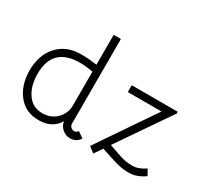

<svg xmlns="http://www.w3.org/2000/svg" viewBox="-138 -988 1410 1269"><g transform="rotate(30 567.0 -353.5)"><path d="M460 -727V-80Q460 -66 470.5 -55.5Q481 -45 496 -45Q514 -45 524 -61L569 -30Q544 10 496 10Q462 10 436.5 -12.5Q411 -35 406 -68Q360 10 256 10Q155 10 98 -63.5Q41 -137 41 -246Q41 -363 106.5 -435.5Q172 -508 285 -508Q340 -508 405 -499V-727ZM1026 -485 753 -87 833 -59Q886 -39 943 -39Q990 -39 1041 -74L1066 -30Q1007 13 945 13Q885 13 821 -9L722 -41L680 20L637 -13L932 -446H675V-498H1026ZM405 -188V-446Q399 -447 382 -449.5Q365 -452 346 -454Q327 -456 306 -456Q98 -456 98 -253Q98 -162 139 -102Q180 -42 256 -42Q301 -42 336.5 -64Q372 -86 391 -124Q405 -152 405 -188Z"/></g></svg>

Font: Bellota
Style: Regular
Weight: 400
Designer: Kemie Guaida
Foundry: Kemie Guaida
Version: Version 1.000;PS 002.000;hotconv 1.0.70;makeotf.lib2.5.58329